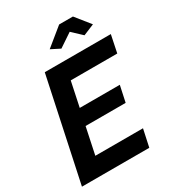

<svg xmlns="http://www.w3.org/2000/svg" viewBox="-215 -1037 1050 1158"><g transform="rotate(-30 310.5 -458.0)"><path d="M161 -710H621L596 -589H272L236 -418H515L491 -306H212L173 -121H505L479 0H10ZM256 -815 380 -916H476L557 -815L480 -783L413 -846L319 -783Z"/></g></svg>

Font: Raleway
Style: Bold Italic
Weight: 700
Italic angle: -12°
Designer: Matt McInerney, Pablo Impallari, Rodrigo Fuenzalida
Foundry: Matt McInerney, Pablo Impallari, Rodrigo Fuenzalida
Version: Version 4.101;RELEASE